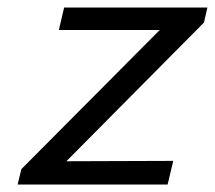

<svg xmlns="http://www.w3.org/2000/svg" viewBox="-20 -492 573 512"><path d="M27 0 37 -41 406 -412H137L151 -472H533L524 -432L157 -62Q204 -62 299.5 -62.5Q395 -63 442 -63L427 0Z"/></svg>

Font: Coval
Style: Book Italic
Weight: 350
Foundry: Context Ltd
Version: Version 001.000